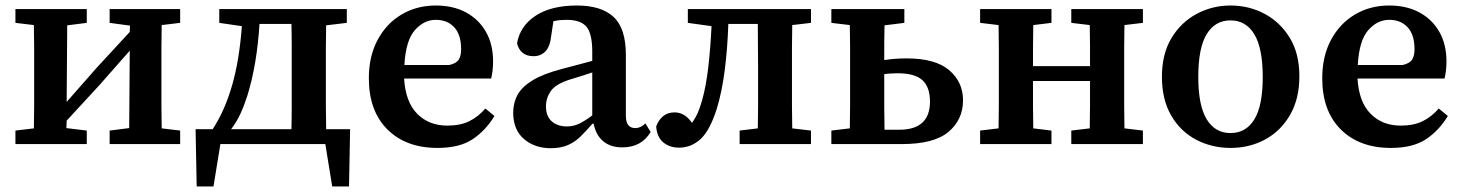

<svg xmlns="http://www.w3.org/2000/svg" viewBox="-20 -523 5311 697"><path d="M378 -440V-490H634V-440L567 -432Q566 -394 566 -351.5Q566 -309 566 -274V-215Q566 -180 566 -137.5Q566 -95 567 -57L634 -49V0H378V-49L449 -58L451 -339L341 -214L222 -85L221 -58L295 -49V0H36V-49L103 -57Q104 -95 104 -137.5Q104 -180 104 -215V-274Q104 -309 104 -351.5Q104 -394 103 -432L36 -440V-490H295V-440L224 -431L222 -153L331 -277L451 -407L452 -430Z M878 -176Q867 -141 853 -110.5Q839 -80 819 -54H1038Q1039 -92 1039 -135.5Q1039 -179 1039 -215V-274Q1039 -310 1039 -353.5Q1039 -397 1038 -436H922Q913 -289 878 -176ZM776 -440V-490H1239V-440L1164 -431Q1163 -393 1163 -351Q1163 -309 1163 -274V-215Q1163 -179 1163 -135.5Q1163 -92 1164 -54H1251L1247 154H1186L1161 0H780L755 154H694L690 -54H752Q796 -121 822.5 -213Q849 -305 858 -428Z M1562 -451Q1519 -451 1486 -413.5Q1453 -376 1448 -287H1611Q1637 -293 1645.5 -307Q1654 -321 1654 -344Q1654 -397 1629 -424Q1604 -451 1562 -451ZM1568 14Q1454 14 1386.5 -53Q1319 -120 1319 -239Q1319 -319 1351 -378.5Q1383 -438 1438 -470.5Q1493 -503 1562 -503Q1625 -503 1671.5 -478Q1718 -453 1744 -407.5Q1770 -362 1770 -300Q1770 -282 1768 -266Q1766 -250 1763 -238H1447Q1452 -153 1494.5 -110Q1537 -67 1604 -67Q1651 -67 1683.5 -83Q1716 -99 1742 -129L1775 -102Q1743 -49 1695.5 -17.5Q1648 14 1568 14Z M2239 12Q2196 12 2169.5 -10.5Q2143 -33 2135 -74H2131Q2109 -49 2088.5 -28.5Q2068 -8 2042 3.5Q2016 15 1979 15Q1921 15 1882 -18.5Q1843 -52 1843 -114Q1843 -150 1859 -179Q1875 -208 1913.5 -231.5Q1952 -255 2021 -273Q2049 -280 2076 -287.5Q2103 -295 2130 -302V-335Q2130 -402 2108.5 -426.5Q2087 -451 2037 -451Q2025 -451 2013.5 -450Q2002 -449 1989 -446L1981 -393Q1977 -354 1960 -336.5Q1943 -319 1917 -319Q1892 -319 1877 -331.5Q1862 -344 1857 -366Q1868 -429 1924.5 -466Q1981 -503 2074 -503Q2163 -503 2207.5 -461.5Q2252 -420 2252 -324V-104Q2252 -79 2261 -68.5Q2270 -58 2286 -58Q2306 -58 2323 -75L2342 -44Q2309 12 2239 12ZM1962 -137Q1962 -101 1983 -82.5Q2004 -64 2038 -64Q2061 -64 2081.5 -73.5Q2102 -83 2130 -104V-260Q2110 -253 2090.5 -247Q2071 -241 2051 -235Q1997 -218 1979.5 -192.5Q1962 -167 1962 -137Z M2445 13Q2411 13 2388 -6Q2365 -25 2362 -64Q2371 -88 2387.5 -101.5Q2404 -115 2429 -115Q2466 -115 2492 -77Q2505 -95 2513.5 -114.5Q2522 -134 2529 -160Q2543 -209 2551 -277.5Q2559 -346 2563 -428L2477 -440V-490H2924V-440L2856 -432Q2855 -394 2855 -351.5Q2855 -309 2855 -274V-215Q2855 -180 2855 -137.5Q2855 -95 2856 -57L2924 -49V0H2665V-49L2731 -57Q2732 -95 2732 -137.5Q2732 -180 2732 -215V-274Q2732 -310 2731.5 -353.5Q2731 -397 2731 -436H2624Q2621 -347 2611 -268.5Q2601 -190 2582 -128Q2557 -49 2523 -18Q2489 13 2445 13Z M3190 -215Q3190 -178 3190 -134.5Q3190 -91 3191 -52H3244Q3356 -52 3356 -154Q3356 -207 3328.5 -232Q3301 -257 3239 -257Q3214 -257 3190 -254ZM2998 -440V-490H3263V-440L3191 -431Q3190 -401 3190 -368.5Q3190 -336 3190 -305Q3229 -311 3271 -311Q3376 -311 3426 -268Q3476 -225 3476 -159Q3476 -89 3423.5 -44.5Q3371 0 3254 0H2998V-49L3065 -57Q3066 -95 3066 -137.5Q3066 -180 3066 -215V-274Q3066 -309 3066 -351.5Q3066 -394 3065 -432Z M3869 -440V-490H4129V-440L4062 -432Q4061 -394 4061 -351.5Q4061 -309 4061 -274V-215Q4061 -180 4061 -137.5Q4061 -95 4062 -57L4129 -49V0H3869V-49L3936 -57Q3937 -96 3937 -142Q3937 -188 3937 -229H3730Q3730 -181 3730 -137.5Q3730 -94 3731 -57L3797 -49V0H3538V-49L3605 -57Q3606 -95 3606 -137.5Q3606 -180 3606 -215V-274Q3606 -309 3606 -351.5Q3606 -394 3605 -432L3538 -440V-490H3797V-440L3731 -432Q3730 -394 3730 -353Q3730 -312 3730 -283H3937Q3937 -319 3937 -358Q3937 -397 3936 -432Z M4447 14Q4379 14 4322 -16Q4265 -46 4231.5 -104Q4198 -162 4198 -244Q4198 -327 4232.5 -384.5Q4267 -442 4324 -472.5Q4381 -503 4447 -503Q4514 -503 4570.5 -473Q4627 -443 4662 -386Q4697 -329 4697 -246Q4697 -164 4663 -105.5Q4629 -47 4572.5 -16.5Q4516 14 4447 14ZM4447 -40Q4503 -40 4533.5 -89.5Q4564 -139 4564 -243Q4564 -348 4533.5 -398.5Q4503 -449 4447 -449Q4391 -449 4360.5 -399Q4330 -349 4330 -244Q4330 -140 4360.5 -90Q4391 -40 4447 -40Z M5023 -451Q4980 -451 4947 -413.5Q4914 -376 4909 -287H5072Q5098 -293 5106.5 -307Q5115 -321 5115 -344Q5115 -397 5090 -424Q5065 -451 5023 -451ZM5029 14Q4915 14 4847.5 -53Q4780 -120 4780 -239Q4780 -319 4812 -378.5Q4844 -438 4899 -470.5Q4954 -503 5023 -503Q5086 -503 5132.5 -478Q5179 -453 5205 -407.5Q5231 -362 5231 -300Q5231 -282 5229 -266Q5227 -250 5224 -238H4908Q4913 -153 4955.5 -110Q4998 -67 5065 -67Q5112 -67 5144.5 -83Q5177 -99 5203 -129L5236 -102Q5204 -49 5156.5 -17.5Q5109 14 5029 14Z"/></svg>

Font: Source Serif 4 SmText Semibold
Style: Regular
Weight: 600
Designer: Frank Grießhammer
Foundry: Adobe
Version: Version 4.005;hotconv 1.1.0;makeotfexe 2.6.0